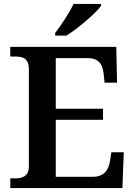

<svg xmlns="http://www.w3.org/2000/svg" viewBox="-20 -951 682 971"><path d="M259 -784V-771H316C375 -807 466 -886 491 -921V-931H352C331 -886 288 -822 259 -784ZM32 0H599L606 -181H543L536 -135C529 -91 506 -57 450 -57H262V-345H501V-401H262V-657H424C479 -657 499 -626 504 -579L509 -533H572L568 -714H32V-665H58C95 -665 126 -657 126 -600V-109C126 -62 96 -49 59 -49H32Z"/></svg>

Font: Noto Serif Ethiopic SemiBold
Style: Regular
Weight: 600
Designer: Monotype Design Team
Foundry: Monotype Imaging Inc.
Version: Version 2.102